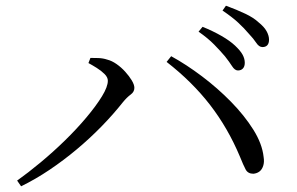

<svg xmlns="http://www.w3.org/2000/svg" viewBox="-20 -739 1040 673"><path d="M814 -492Q803 -492 793.5 -507Q784 -522 769 -541Q753 -560 731 -582.5Q709 -605 676 -628L690 -645Q727 -630 756.5 -613Q786 -596 804 -579Q823 -561 830.5 -547Q838 -533 838 -519Q838 -506 831.5 -499Q825 -492 814 -492ZM40 -106Q78 -133 122 -169.5Q166 -206 207.5 -246.5Q249 -287 283 -327.5Q317 -368 337.5 -401.5Q358 -435 358 -456Q358 -468 346.5 -479.5Q335 -491 319 -501Q303 -511 290 -518L297 -536Q309 -536 325 -535.5Q341 -535 356 -530Q372 -526 388.5 -514.5Q405 -503 419 -487.5Q433 -472 442 -457Q451 -442 451 -431Q451 -417 438 -407.5Q425 -398 411 -381Q377 -338 336 -296Q295 -254 249 -215.5Q203 -177 154 -144Q105 -111 54 -86ZM868 -130Q849 -130 841 -145Q833 -160 821 -190Q779 -290 716.5 -371Q654 -452 564 -522L580 -542Q633 -513 688 -471.5Q743 -430 790 -382Q837 -334 868 -284.5Q899 -235 904 -189Q907 -171 902.5 -157.5Q898 -144 889 -137.5Q880 -131 868 -130ZM900 -574Q888 -574 878.5 -588.5Q869 -603 852 -621Q835 -641 814.5 -660Q794 -679 760 -702L772 -719Q810 -705 839.5 -691Q869 -677 886 -661Q906 -645 914.5 -629.5Q923 -614 923 -600Q923 -587 917 -580.5Q911 -574 900 -574Z"/></svg>

Font: Noto Serif SC
Style: Regular
Weight: 400
Designer: Ryoko NISHIZUKA 西塚涼子 (kana & ideographs); Frank Grießhammer (Latin, Greek & Cyrillic); Wenlong ZHANG 张文龙 (bopomofo); San
Foundry: Adobe
Version: Version 2.002-H1;hotconv 1.1.0;makeotfexe 2.6.0